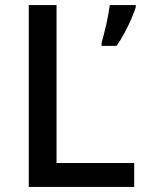

<svg xmlns="http://www.w3.org/2000/svg" viewBox="-20 -734 574 754"><path d="M93 0V-714H202V-94H507V0ZM513 -705Q507 -686 495.5 -659.5Q484 -633 469 -605Q454 -577 438 -554H379V-566Q383 -581 388 -599.5Q393 -618 397.5 -638.5Q402 -659 405.5 -678.5Q409 -698 411 -714H513Z"/></svg>

Font: Noto Sans Khmer Medium
Style: Regular
Weight: 500
Version: Version 2.003